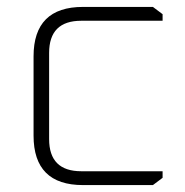

<svg xmlns="http://www.w3.org/2000/svg" viewBox="-20 -535 536 555"><path d="M77 -143V-372Q77 -515 220 -515H422L450 -494V-475H215Q122 -475 122 -382V-133Q122 -40 215 -40H450V-21L422 0H220Q77 0 77 -143Z"/></svg>

Font: Oxanium ExtraLight
Style: Regular
Weight: 200
Designer: Severin Meyer
Version: Version 2.000